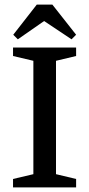

<svg xmlns="http://www.w3.org/2000/svg" viewBox="-20 -820 390 840"><path d="M37 0V-37L126 -58V-554L37 -575V-612H313V-575L225 -554V-58L313 -37V0ZM58 -648 38 -668 141 -800H209L313 -668L293 -648L173 -728Z"/></svg>

Font: Manuale Medium
Style: Regular
Weight: 500
Designer: Eduardo Tunni / Pablo Cosgaya
Foundry: Eduardo Tunni / Pablo Cosgaya
Version: Version 1.002